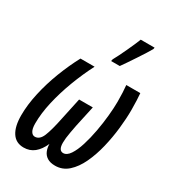

<svg xmlns="http://www.w3.org/2000/svg" viewBox="-190 -883 897 996"><g transform="rotate(30 258.5 -384.5)"><path d="M108.9 9.8Q62.5 9.8 38.8 -26.4Q15.1 -62.5 15.1 -129.4Q15.1 -191.9 31 -263.4Q46.9 -335 74.2 -405.8Q101.6 -476.6 134.3 -537.6H218.8Q185.1 -472.2 158 -400.4Q130.9 -328.6 115 -259Q99.1 -189.5 99.1 -129.4Q99.1 -97.7 108.2 -82.8Q117.2 -67.9 131.3 -67.9Q159.7 -67.9 175.3 -105.2Q190.9 -142.6 207.5 -224.6L234.4 -350.1H316.4L289.1 -224.6Q284.2 -198.7 280.5 -178.7Q276.9 -158.7 275.1 -143.1Q273.4 -127.4 273.4 -114.3Q273.4 -90.8 280.5 -79.3Q287.6 -67.9 301.3 -67.9Q322.8 -67.9 340.6 -94.5Q358.4 -121.1 371.8 -164.1Q385.3 -207 394.5 -257.3Q403.8 -307.6 408.4 -356Q413.1 -404.3 413.1 -439.9Q413.1 -469.7 411.9 -493.9Q410.6 -518.1 408.7 -537.6H492.7Q494.1 -520 495.4 -495.6Q496.6 -471.2 496.6 -439Q496.6 -388.2 490 -327.9Q483.4 -267.6 469 -208Q454.6 -148.4 431.4 -99.1Q408.2 -49.8 375 -20Q341.8 9.8 297.4 9.8Q268.1 9.8 250.2 -1.5Q232.4 -12.7 224.4 -31.7Q216.3 -50.8 216.3 -73.7Q198.2 -32.7 171.9 -11.5Q145.5 9.8 108.9 9.8ZM278.3 -606 280.8 -617.7Q288.6 -631.3 299.1 -652.6Q309.6 -673.8 320.6 -697.5Q331.5 -721.2 341.1 -742.9Q350.6 -764.6 356 -778.8H439L437 -769Q429.7 -755.9 415.8 -733.9Q401.9 -711.9 385.5 -687.3Q369.1 -662.6 354.2 -640.6Q339.4 -618.7 330.1 -606Z"/></g></svg>

Font: Open Sans Condensed Medium
Style: Italic
Weight: 500
Width: 3
Italic angle: -12°
Designer: Monotype Design Team
Foundry: Monotype Imaging Inc.
Version: Version 3.000